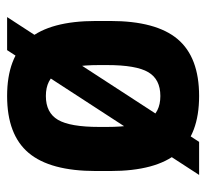

<svg xmlns="http://www.w3.org/2000/svg" viewBox="-40 -530 580 540"><g transform="rotate(90 250.0 -260.0)"><path d="M28 10 379 -530H472L121 10ZM250 10Q141 10 90 -50.5Q39 -111 39 -240V-280Q39 -409 90 -469.5Q141 -530 250 -530Q359 -530 410 -469.5Q461 -409 461 -280V-240Q461 -111 410 -50.5Q359 10 250 10ZM250 -99Q297 -99 317 -133Q337 -167 337 -249V-271Q337 -353 317 -387Q297 -421 250 -421Q203 -421 183 -387Q163 -353 163 -271V-249Q163 -167 183 -133Q203 -99 250 -99Z"/></g></svg>

Font: M PLUS Code Latin SemiBold
Style: Regular
Weight: 600
Designer: Coji Morishita
Foundry: UNDERFOREST DESIGN
Version: Version 1.002; ttfautohint (v1.8.3)